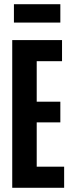

<svg xmlns="http://www.w3.org/2000/svg" viewBox="-20 -890 340 910"><path d="M38 0V-700H274V-600H154V-408H266V-310H154V-100H284V0ZM46 -783V-870H266V-783Z"/></svg>

Font: Tektur Condensed Medium
Style: Regular
Weight: 500
Width: 3
Designer: Adam Jagosz
Foundry: Adam Jagosz
Version: Version 1.005;gftools[0.9.30]